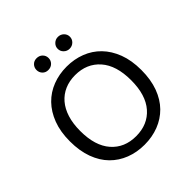

<svg xmlns="http://www.w3.org/2000/svg" viewBox="-207 -933 1102 1102"><g transform="rotate(-45 344.5 -382.0)"><path d="M634 -304Q634 -226 612 -166.5Q590 -107 551 -67.5Q512 -28 459 -7.5Q406 13 344 13Q282 13 229 -7.5Q176 -28 137 -67.5Q98 -107 76 -166.5Q54 -226 54 -304Q54 -382 76.5 -441Q99 -500 138 -540Q177 -580 230 -600.5Q283 -621 344 -621Q405 -621 458 -600.5Q511 -580 550 -540Q589 -500 611.5 -441Q634 -382 634 -304ZM551 -304Q551 -424 494.5 -488Q438 -552 344 -552Q297 -552 259 -535.5Q221 -519 194 -487.5Q167 -456 152.5 -410Q138 -364 138 -304Q138 -184 194 -120Q250 -56 344 -56Q439 -56 495 -120Q551 -184 551 -304ZM306 -729Q306 -709 292 -695Q278 -681 256 -681Q235 -681 221.5 -695Q208 -709 208 -729Q208 -749 221.5 -763Q235 -777 256 -777Q278 -777 292 -763Q306 -749 306 -729ZM479 -729Q479 -709 464.5 -695Q450 -681 429 -681Q409 -681 394.5 -695Q380 -709 380 -729Q380 -749 394.5 -763Q409 -777 429 -777Q450 -777 464.5 -763Q479 -749 479 -729Z"/></g></svg>

Font: Baloo Thambi 2
Style: Regular
Weight: 400
Designer: Aadarsh Rajan and Ek Type
Foundry: Ek Type
Version: Version 1.640;hotconv 1.0.111;makeotfexe 2.5.65597; ttfautoh